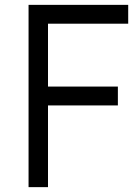

<svg xmlns="http://www.w3.org/2000/svg" viewBox="-20 -770 570 790"><path d="M507.5 -672.5H177.5V-413.8H465V-336.2H177.5V0H97.5V-750H507.5Z"/></svg>

Font: Now Alt
Style: Regular
Weight: 400
Designer: Alfredo Marco Pradil
Foundry: Alfredo Marco Pradil
Version: Version 1.002;PS 001.002;hotconv 1.0.88;makeotf.lib2.5.64775